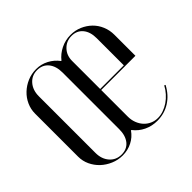

<svg xmlns="http://www.w3.org/2000/svg" viewBox="-129 -647 800 800"><g transform="rotate(-45 270.5 -247.0)"><path d="M173.6 -502.5Q202.9 -502.5 228.4 -489.1Q253.9 -475.8 271.2 -452.5H273.2Q290.9 -475.1 318 -488.5Q345.1 -501.9 375.6 -501.9Q403.1 -501.9 426.8 -491.7Q450.4 -481.5 468.1 -464.2Q485.8 -446.9 495.6 -423.3Q505.5 -399.8 505.5 -372.6V-249H303.8V-91.9Q303.8 -72.5 310.3 -55.3Q316.9 -38.1 328.1 -25.9Q339.2 -13.6 354.9 -6.4Q370.5 0.8 389 0.8Q405.2 0.8 421.9 -5.1Q438.5 -10.9 453.7 -21.2Q468.9 -31.6 481.6 -45.9Q494.4 -60.1 503.2 -77L508.6 -74.4Q487.8 -35 454.2 -13.8Q420.6 7.5 378.8 7.5Q347.1 7.5 320.2 -5.4Q293.4 -18.2 275 -42.1H272.4Q255.8 -18.2 230.2 -5.4Q204.8 7.5 174.9 7.5Q147.4 7.5 122.8 -3Q98.1 -13.5 79.6 -30.9Q61.1 -48.4 50.2 -71.6Q39.4 -94.8 39.4 -120.5V-374.1Q39.4 -399.9 49.9 -423.2Q60.4 -446.6 79 -464.2Q97.6 -481.9 121.9 -492.2Q146.1 -502.5 173.6 -502.5ZM241.5 -414.2Q241.5 -451.9 223.4 -474.2Q205.2 -496.5 173.6 -496.5Q142 -496.5 121.8 -473.4Q101.6 -450.2 101.6 -414.2V-80.4Q101.6 -44.4 121.8 -21.4Q142 1.5 174 1.5Q205.6 1.5 223.6 -20.6Q241.5 -42.8 241.5 -80.4ZM303.8 -420.5V-255H443.2V-414.9Q443.2 -452.4 425.1 -474.1Q407 -495.9 376 -495.9Q345 -495.9 324.4 -474.4Q303.8 -453 303.8 -420.5Z"/></g></svg>

Font: Moniqa Black
Style: Regular
Weight: 900
Designer: Rajesh Rajput
Foundry: Rajesh Rajput
Version: Version 1.000